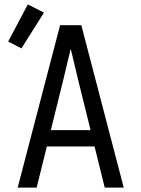

<svg xmlns="http://www.w3.org/2000/svg" viewBox="-20 -849 640 869"><path d="M60 0 188 -490 252 -735H348L412 -490L540 0H454L408 -186H192L146 0ZM390 -260 333 -490Q325 -525 316.5 -559.5Q308 -594 300 -628Q292 -594 283.5 -559.5Q275 -525 267 -490L210 -260ZM77 -630 17 -661 106 -829 179 -792Z"/></svg>

Font: Iosevka SS04 Extended
Style: Regular
Weight: 400
Width: 7
Monospace: yes
Designer: Belleve Invis
Foundry: Belleve Invis
Version: Version 19.0.0; ttfautohint (v1.8.4)